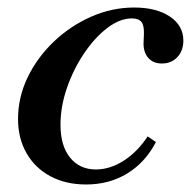

<svg xmlns="http://www.w3.org/2000/svg" viewBox="-20 -477 508 511"><path d="M209 14Q155 14 114 -8Q73 -30 50.5 -69.5Q28 -109 28 -160Q28 -218 53.5 -271Q79 -324 123 -366Q167 -408 222.5 -432.5Q278 -457 337 -457Q396 -457 432 -433Q468 -409 468 -369Q468 -342 452 -325Q436 -308 411 -308Q388 -308 375 -322.5Q362 -337 362 -361L363 -385Q364 -409 356.5 -418.5Q349 -428 331 -428Q299 -428 265.5 -402.5Q232 -377 203.5 -334.5Q175 -292 158 -242.5Q141 -193 141 -145Q141 -89 166.5 -57.5Q192 -26 235 -26Q273 -26 309.5 -49.5Q346 -73 373 -114L395 -99Q367 -45 319 -15.5Q271 14 209 14Z"/></svg>

Font: Baskervville SemiBold
Style: Italic
Weight: 600
Italic angle: -18°
Version: Version 1.100